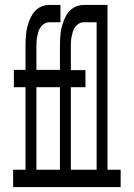

<svg xmlns="http://www.w3.org/2000/svg" viewBox="-20 -755 540 775"><path d="M33 0V-70H83V-403H36V-473H83V-566Q83 -580 83.5 -593.5Q84 -607 85.5 -620.5Q87 -634 90.5 -647Q94 -660 99 -673Q104 -686 111 -697.5Q118 -709 128.5 -717.5Q139 -726 152 -730.5Q165 -735 178 -735H224V-665H178Q168 -665 159 -659.5Q150 -654 144 -645.5Q138 -637 135 -627Q132 -617 130 -607Q128 -597 127.5 -587Q127 -577 127 -566V-473H222V-566Q222 -580 222.5 -593.5Q223 -607 224.5 -620.5Q226 -634 229.5 -647Q233 -660 238 -673Q243 -686 250 -697.5Q257 -709 267.5 -717.5Q278 -726 291 -730.5Q304 -735 317 -735H414V-70H467V0ZM370 -70V-665H317Q307 -665 298 -659.5Q289 -654 283 -645.5Q277 -637 274 -627Q271 -617 269 -607Q267 -597 266.5 -587Q266 -577 266 -566V-472H325V-403H266V-70ZM222 -70V-403H127V-70Z"/></svg>

Font: Iosevka srxl
Style: Regular
Weight: 400
Monospace: yes
Designer: Belleve Invis
Foundry: Belleve Invis
Version: Version 33.0.1; ttfautohint (v1.8.3)